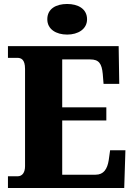

<svg xmlns="http://www.w3.org/2000/svg" viewBox="-20 -946 674 966"><path d="M318 -772C372 -772 418 -799 418 -849C418 -902 372 -926 318 -926C262 -926 218 -902 218 -849C218 -799 262 -772 318 -772ZM20 0H605L611 -190H534L527 -140C520 -96 502 -67 461 -67H293V-340H515V-406H293V-647H434C478 -647 492 -626 497 -574L501 -524H580L577 -714H20V-655H66C86 -655 106 -648 106 -599V-110C106 -79 93 -59 68 -59H20Z"/></svg>

Font: Noto Serif Ethiopic SemiCondensed Black
Style: Regular
Weight: 900
Width: 4
Designer: Monotype Design Team
Foundry: Monotype Imaging Inc.
Version: Version 2.102